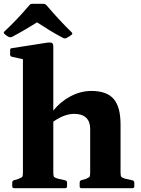

<svg xmlns="http://www.w3.org/2000/svg" viewBox="-38 -985 739 1005"><path d="M36 0Q26 0 26 -10V-29Q26 -39 36 -42L57 -48Q75 -55 78.5 -59.5Q82 -64 82 -81V-675L24 -688Q15 -690 15 -700V-723Q15 -733 25 -733L211 -762Q227 -764 234 -760Q241 -756 241 -742V-406Q277 -452 330.5 -480.5Q384 -509 440 -509Q521 -509 557 -467Q593 -425 593 -333V-83Q593 -65 596.5 -60Q600 -55 616 -50L656 -41Q665 -38 665 -28V-10Q665 0 655 0H388Q379 0 379 -10V-29Q379 -39 388 -42L410 -48Q427 -55 430.5 -59.5Q434 -64 434 -81V-311Q434 -349 412.5 -369Q391 -389 351 -389Q298 -389 241 -348V-83Q241 -65 244.5 -60Q248 -55 264 -50L304 -41Q313 -38 313 -28V-10Q313 0 303 0ZM-14 -807Q-22 -814 -15 -820Q16 -849 49 -883.5Q82 -918 116 -958Q121 -965 132 -965H189Q199 -965 205 -958Q239 -918 273 -881.5Q307 -845 337 -816Q344 -809 337 -803Q331 -798 324 -794Q317 -790 310 -786Q301 -782 293 -786Q253 -807 220 -827.5Q187 -848 156 -868Q127 -850 94 -830.5Q61 -811 25 -792Q17 -788 7 -792Q-4 -797 -14 -807Z"/></svg>

Font: Hahmlet
Style: Bold
Weight: 700
Designer: Minjoo Ham & Mark Frömberg
Foundry: hypertype
Version: Version 1.002; ttfautohint (v1.8.3)